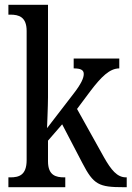

<svg xmlns="http://www.w3.org/2000/svg" viewBox="-20 -780 548 800"><path d="M15 0H252V-41H248C213 -41 180 -49 180 -108V-194L239 -262L323 -101C370 -10 392 0 496 0H508V-41H505C468 -41 443 -72 413 -125L301 -326L357 -401C402 -460 437 -495 477 -495V-536H287V-495C315 -495 329 -489 329 -472C329 -456 320 -432 283 -385L176 -246C176 -249 180 -339 180 -375V-760H15V-719H23C58 -719 91 -710 91 -651V-113C91 -50 59 -41 23 -41H15Z"/></svg>

Font: Noto Serif Lao Cond
Style: Regular
Weight: 400
Width: 3
Designer: Monotype Design Team
Foundry: Monotype Imaging Inc.
Version: Version 2.004